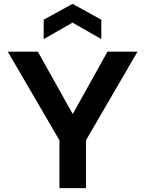

<svg xmlns="http://www.w3.org/2000/svg" viewBox="-20 -965 745 985"><path d="M284.9 -245.3 19.9 -700H174.1L353.2 -379.9L531.4 -700H685.5L421 -245.3V0H284.9ZM204.1 -863.8 352.2 -945.2 499.8 -863.8V-764.5L352.2 -848.9L204.1 -764.5Z"/></svg>

Font: AF Albert Sans Medium
Style: Regular
Weight: 500
Designer: Andreas Rasmussen
Foundry: a.Foundry
Version: Version 1.300;Glyphs 3.2 (3231)